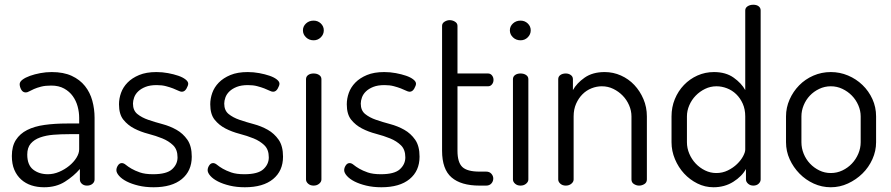

<svg xmlns="http://www.w3.org/2000/svg" viewBox="-20 -783 3760 810"><path d="M198 -479Q248 -479 282.5 -463Q317 -447 338.5 -420Q360 -393 369.5 -358Q379 -323 379 -286V-26Q379 -15 370 -7.5Q361 0 347 0Q334 0 325.5 -7.5Q317 -15 317 -26V-70Q291 -40 254 -16.5Q217 7 166 7Q137 7 112.5 -1Q88 -9 69.5 -25.5Q51 -42 40.5 -66.5Q30 -91 30 -125Q30 -166 47 -192.5Q64 -219 94.5 -234.5Q125 -250 168 -256Q211 -262 263 -262H314V-286Q314 -310 307.5 -334Q301 -358 287 -377.5Q273 -397 250.5 -409.5Q228 -422 196 -422Q171 -422 153.5 -417.5Q136 -413 123.5 -407.5Q111 -402 103 -397.5Q95 -393 89 -393Q76 -393 69.5 -405Q63 -417 63 -428Q63 -438 75 -447Q87 -456 106.5 -463Q126 -470 150 -474.5Q174 -479 198 -479ZM314 -217H272Q237 -217 205.5 -214.5Q174 -212 149 -203Q124 -194 109.5 -177Q95 -160 95 -131Q95 -87 120 -67.5Q145 -48 182 -48Q206 -48 229.5 -58Q253 -68 272 -83.5Q291 -99 302.5 -117.5Q314 -136 314 -153Z M626 -48Q683 -48 706 -69Q729 -90 729 -119Q729 -152 710.5 -170Q692 -188 665 -199Q638 -210 605.5 -218.5Q573 -227 546 -241Q519 -255 500.5 -278Q482 -301 482 -343Q482 -367 490.5 -391Q499 -415 518 -434.5Q537 -454 567 -466.5Q597 -479 640 -479Q665 -479 689 -474.5Q713 -470 732 -463.5Q751 -457 762.5 -448Q774 -439 774 -430Q774 -422 766.5 -409Q759 -396 747 -396Q741 -396 732 -400.5Q723 -405 710 -410Q697 -415 680 -419.5Q663 -424 641 -424Q613 -424 594 -416.5Q575 -409 563 -397.5Q551 -386 546 -372Q541 -358 541 -346Q541 -317 559.5 -302Q578 -287 605.5 -277.5Q633 -268 665 -259.5Q697 -251 724.5 -235.5Q752 -220 770.5 -193.5Q789 -167 789 -122Q789 -62 747 -27.5Q705 7 628 7Q593 7 564 0Q535 -7 514.5 -17.5Q494 -28 482.5 -41Q471 -54 471 -65Q471 -75 477.5 -85Q484 -95 494 -95Q502 -95 511 -87.5Q520 -80 534.5 -71.5Q549 -63 570.5 -55.5Q592 -48 626 -48Z M1011 -48Q1068 -48 1091 -69Q1114 -90 1114 -119Q1114 -152 1095.5 -170Q1077 -188 1050 -199Q1023 -210 990.5 -218.5Q958 -227 931 -241Q904 -255 885.5 -278Q867 -301 867 -343Q867 -367 875.5 -391Q884 -415 903 -434.5Q922 -454 952 -466.5Q982 -479 1025 -479Q1050 -479 1074 -474.5Q1098 -470 1117 -463.5Q1136 -457 1147.5 -448Q1159 -439 1159 -430Q1159 -422 1151.5 -409Q1144 -396 1132 -396Q1126 -396 1117 -400.5Q1108 -405 1095 -410Q1082 -415 1065 -419.5Q1048 -424 1026 -424Q998 -424 979 -416.5Q960 -409 948 -397.5Q936 -386 931 -372Q926 -358 926 -346Q926 -317 944.5 -302Q963 -287 990.5 -277.5Q1018 -268 1050 -259.5Q1082 -251 1109.5 -235.5Q1137 -220 1155.5 -193.5Q1174 -167 1174 -122Q1174 -62 1132 -27.5Q1090 7 1013 7Q978 7 949 0Q920 -7 899.5 -17.5Q879 -28 867.5 -41Q856 -54 856 -65Q856 -75 862.5 -85Q869 -95 879 -95Q887 -95 896 -87.5Q905 -80 919.5 -71.5Q934 -63 955.5 -55.5Q977 -48 1011 -48Z M1303 -473Q1317 -473 1326.5 -466.5Q1336 -460 1336 -449V-26Q1336 -16 1326.5 -8Q1317 0 1303 0Q1289 0 1280 -8Q1271 -16 1271 -26V-449Q1271 -460 1280 -466.5Q1289 -473 1303 -473ZM1303 -696Q1321 -696 1333.5 -684Q1346 -672 1346 -655Q1346 -638 1333.5 -625.5Q1321 -613 1303 -613Q1284 -613 1271 -625.5Q1258 -638 1258 -655Q1258 -672 1271 -684Q1284 -696 1303 -696Z M1587 -48Q1644 -48 1667 -69Q1690 -90 1690 -119Q1690 -152 1671.5 -170Q1653 -188 1626 -199Q1599 -210 1566.5 -218.5Q1534 -227 1507 -241Q1480 -255 1461.5 -278Q1443 -301 1443 -343Q1443 -367 1451.5 -391Q1460 -415 1479 -434.5Q1498 -454 1528 -466.5Q1558 -479 1601 -479Q1626 -479 1650 -474.5Q1674 -470 1693 -463.5Q1712 -457 1723.5 -448Q1735 -439 1735 -430Q1735 -422 1727.5 -409Q1720 -396 1708 -396Q1702 -396 1693 -400.5Q1684 -405 1671 -410Q1658 -415 1641 -419.5Q1624 -424 1602 -424Q1574 -424 1555 -416.5Q1536 -409 1524 -397.5Q1512 -386 1507 -372Q1502 -358 1502 -346Q1502 -317 1520.5 -302Q1539 -287 1566.5 -277.5Q1594 -268 1626 -259.5Q1658 -251 1685.5 -235.5Q1713 -220 1731.5 -193.5Q1750 -167 1750 -122Q1750 -62 1708 -27.5Q1666 7 1589 7Q1554 7 1525 0Q1496 -7 1475.5 -17.5Q1455 -28 1443.5 -41Q1432 -54 1432 -65Q1432 -75 1438.5 -85Q1445 -95 1455 -95Q1463 -95 1472 -87.5Q1481 -80 1495.5 -71.5Q1510 -63 1531.5 -55.5Q1553 -48 1587 -48Z M1910 -147Q1910 -98 1930.5 -78.5Q1951 -59 2003 -59H2031Q2045 -59 2053 -50Q2061 -41 2061 -30Q2061 -18 2053 -9Q2045 0 2031 0H2003Q1925 0 1885 -34.5Q1845 -69 1845 -147V-674Q1845 -685 1855.5 -691.5Q1866 -698 1877 -698Q1889 -698 1899.5 -691.5Q1910 -685 1910 -674V-473H2039Q2049 -473 2055.5 -465Q2062 -457 2062 -446Q2062 -435 2055.5 -427Q2049 -419 2039 -419H1910Z M2176 -473Q2190 -473 2199.5 -466.5Q2209 -460 2209 -449V-26Q2209 -16 2199.5 -8Q2190 0 2176 0Q2162 0 2153 -8Q2144 -16 2144 -26V-449Q2144 -460 2153 -466.5Q2162 -473 2176 -473ZM2176 -696Q2194 -696 2206.5 -684Q2219 -672 2219 -655Q2219 -638 2206.5 -625.5Q2194 -613 2176 -613Q2157 -613 2144 -625.5Q2131 -638 2131 -655Q2131 -672 2144 -684Q2157 -696 2176 -696Z M2400 -26Q2400 -16 2390.5 -8Q2381 0 2367 0Q2353 0 2344 -8Q2335 -16 2335 -26V-449Q2335 -460 2344 -466.5Q2353 -473 2367 -473Q2379 -473 2388 -466.5Q2397 -460 2397 -449V-403Q2413 -432 2446.5 -455.5Q2480 -479 2531 -479Q2567 -479 2599.5 -464.5Q2632 -450 2656 -424.5Q2680 -399 2694.5 -365Q2709 -331 2709 -292V-26Q2709 -13 2698.5 -6.5Q2688 0 2676 0Q2665 0 2654.5 -6.5Q2644 -13 2644 -26V-292Q2644 -316 2634 -339Q2624 -362 2607 -379.5Q2590 -397 2567.5 -408Q2545 -419 2519 -419Q2497 -419 2475.5 -410.5Q2454 -402 2437.5 -385.5Q2421 -369 2410.5 -345.5Q2400 -322 2400 -292Z M3158 -763Q3172 -763 3180.5 -756.5Q3189 -750 3189 -739V-26Q3189 -16 3180.5 -8Q3172 0 3158 0Q3145 0 3136 -8Q3127 -16 3127 -26V-70Q3110 -39 3073.5 -16Q3037 7 2990 7Q2954 7 2922 -9Q2890 -25 2866 -51Q2842 -77 2827.5 -111.5Q2813 -146 2813 -183V-292Q2813 -331 2827 -365Q2841 -399 2865.5 -424.5Q2890 -450 2922.5 -464.5Q2955 -479 2992 -479Q3042 -479 3075 -455.5Q3108 -432 3124 -403V-739Q3124 -750 3134 -756.5Q3144 -763 3158 -763ZM2878 -183Q2878 -158 2888 -134.5Q2898 -111 2915 -93Q2932 -75 2954.5 -64Q2977 -53 3002 -53Q3028 -53 3050.5 -64Q3073 -75 3089.5 -91Q3106 -107 3115 -124Q3124 -141 3124 -152V-292Q3124 -322 3113.5 -345.5Q3103 -369 3086 -385.5Q3069 -402 3047 -410.5Q3025 -419 3003 -419Q2977 -419 2954.5 -408Q2932 -397 2915 -379.5Q2898 -362 2888 -339Q2878 -316 2878 -292Z M3485 -479Q3523 -479 3557.5 -464.5Q3592 -450 3618.5 -424.5Q3645 -399 3660.5 -365Q3676 -331 3676 -292V-183Q3676 -146 3660.5 -111.5Q3645 -77 3618.5 -51Q3592 -25 3557.5 -9Q3523 7 3485 7Q3447 7 3413 -8.5Q3379 -24 3353 -50.5Q3327 -77 3311.5 -111Q3296 -145 3296 -183V-292Q3296 -329 3311 -363Q3326 -397 3351.5 -423Q3377 -449 3411.5 -464Q3446 -479 3485 -479ZM3611 -292Q3611 -316 3601 -339Q3591 -362 3574 -379.5Q3557 -397 3534 -408Q3511 -419 3485 -419Q3459 -419 3436 -408Q3413 -397 3396.5 -379.5Q3380 -362 3370.5 -339Q3361 -316 3361 -292V-183Q3361 -158 3370.5 -134.5Q3380 -111 3397 -93Q3414 -75 3436.5 -64Q3459 -53 3485 -53Q3511 -53 3534 -64Q3557 -75 3574 -93Q3591 -111 3601 -134.5Q3611 -158 3611 -183Z"/></svg>

Font: Dosis
Style: Book
Weight: 400
Designer: EdgarTolentino, PabloImpallari, IginoMarini
Foundry: EdgarTolentino, PabloImpallari, IginoMarini
Version: Version 1.007